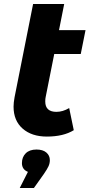

<svg xmlns="http://www.w3.org/2000/svg" viewBox="-20 -677 452 963"><path d="M209 -190Q207 -182 207 -168Q207 -116 263 -116Q295 -116 327 -135L350 -24Q298 8 215 8Q139 8 93.5 -32Q48 -72 48 -142Q48 -162 53 -189L146 -657H302L276 -526H409L385 -406H252ZM230 126Q230 142 223.5 156.5Q217 171 199 197L150 266H79L120 185Q90 173 90 141Q90 111 109 92Q128 73 163 73Q195 73 212.5 88Q230 103 230 126Z"/></svg>

Font: Montserrat Alternates
Style: Bold Italic
Weight: 700
Italic angle: -11.3°
Designer: Julieta Ulanovsky
Foundry: Julieta Ulanovsky
Version: Version 7.200